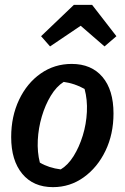

<svg xmlns="http://www.w3.org/2000/svg" viewBox="-20 -759 513 790"><path d="M198 11Q117 11 71.5 -44Q26 -99 26 -195Q26 -280 58.5 -348.5Q91 -417 147.5 -456.5Q204 -496 275 -496Q356 -496 401.5 -442.5Q447 -389 447 -292Q447 -207 414 -138.5Q381 -70 324.5 -29.5Q268 11 198 11ZM230 -62Q260 -80 283 -117Q306 -154 320.5 -201Q335 -248 337.5 -298.5Q340 -349 328 -393Q287 -416 242 -422Q212 -403 189 -365Q166 -327 152 -279.5Q138 -232 135.5 -182.5Q133 -133 144 -90Q181 -68 230 -62ZM359 -739 459 -610 410 -568 312 -653 186 -568 149 -610 284 -739Z"/></svg>

Font: Piazzolla SemiBold
Style: Italic
Weight: 600
Italic angle: -11.3°
Designer: Juan Pablo del Peral
Foundry: Huerta Tipografica
Version: Version 1.330